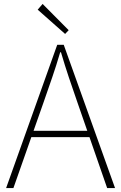

<svg xmlns="http://www.w3.org/2000/svg" viewBox="-20 -953 614 973"><path d="M11 0 270 -726H303L563 0H523L372 -435Q349 -501 329 -560.5Q309 -620 289 -688H285Q265 -620 244.5 -560.5Q224 -501 201 -435L48 0ZM123 -258V-290H447V-258ZM310 -781 171 -904 196 -933 328 -800Z"/></svg>

Font: Noto Sans TC
Style: Regular
Weight: 100
Designer: Ryoko NISHIZUKA 西塚涼子 (kana, bopomofo & ideographs); Paul D. Hunt (Latin, Greek & Cyrillic); Sandoll Communications 산돌커뮤니
Foundry: Adobe
Version: Version 2.004;hotconv 1.0.118;makeotfexe 2.5.65603